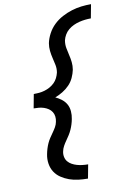

<svg xmlns="http://www.w3.org/2000/svg" viewBox="-109 -908 769 1166"><g transform="rotate(-10 275.0 -325.0)"><path d="M336 195Q306 195 277 191.5Q248 188 221.5 178.5Q195 169 172 153.5Q149 138 134.5 115.5Q120 93 115.5 64Q111 35 117 6Q120 -10 125 -26.5Q130 -43 137 -58.5Q144 -74 153.5 -88.5Q163 -103 173.5 -117.5Q184 -132 192.5 -147Q201 -162 204 -178Q208 -195 206 -211Q204 -227 196 -239.5Q188 -252 175.5 -260.5Q163 -269 148 -274Q133 -279 117.5 -280.5Q102 -282 85 -282L101 -368Q118 -368 134.5 -369.5Q151 -371 168 -376Q185 -381 200.5 -389.5Q216 -398 229 -410.5Q242 -423 250 -439Q258 -455 262 -472Q266 -496 261.5 -518.5Q257 -541 251.5 -563Q246 -585 243.5 -608.5Q241 -632 245 -656Q251 -685 266.5 -714Q282 -743 305.5 -765.5Q329 -788 358 -803.5Q387 -819 417.5 -828.5Q448 -838 478 -841.5Q508 -845 538 -845L522 -760Q504 -760 486 -758Q468 -756 450 -751.5Q432 -747 414.5 -739Q397 -731 382 -718.5Q367 -706 357.5 -689.5Q348 -673 344 -656Q340 -632 344 -609Q348 -586 353.5 -564Q359 -542 361.5 -519Q364 -496 360 -472Q355 -448 344 -424Q333 -400 314.5 -381Q296 -362 273 -348Q250 -334 226 -325Q246 -316 264 -302Q282 -288 292.5 -269Q303 -250 305 -226Q307 -202 302 -178Q299 -162 294 -146Q289 -130 282 -114.5Q275 -99 265.5 -84Q256 -69 246 -55Q236 -41 227.5 -25.5Q219 -10 216 6Q212 23 215.5 40Q219 57 229 69Q239 81 253.5 89Q268 97 284 101.5Q300 106 317 108Q334 110 352 110Z"/></g></svg>

Font: Lode Dark Term
Style: Bold Italic
Weight: 700
Italic angle: -11°
Monospace: yes
Designer: Belleve Invis
Foundry: Belleve Invis
Version: Version 29.2.0